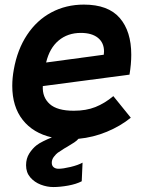

<svg xmlns="http://www.w3.org/2000/svg" viewBox="-20 -578 640 814"><path d="M421 -360Q421 -397 395 -417.8Q369 -438.5 323 -438.5Q267 -438.5 228.5 -406.2Q190 -374 175.5 -313L420 -346Q421 -356 421 -360ZM90.5 122.5Q90.5 94 104.2 72.5Q118 51 135.5 37.5Q145 30 163 21Q181 12 200 4.5Q120.5 -13.5 76.2 -69.8Q32 -126 32 -214Q32 -247.5 38.5 -283Q53.5 -368 94.8 -430.2Q136 -492.5 198 -525.5Q260 -558.5 335.5 -558.5Q438.5 -558.5 487.5 -502Q536.5 -445.5 536.5 -346Q536.5 -306 529 -261.5L161.5 -213Q159 -165.5 190.8 -137Q222.5 -108.5 293 -108.5Q345 -108.5 384.5 -124.2Q424 -140 460.5 -170.5L534.5 -79Q491 -43.5 433.2 -19.5Q375.5 4.5 312.5 10.5Q306.5 18 294.8 25.8Q283 33.5 263 45.5L252.5 51.5Q232 64.5 225 69.5Q218 74.5 208.8 86.2Q199.5 98 199.5 112Q199.5 124.5 207.5 131Q215.5 137.5 228 137.5Q247 137.5 279.2 129.8Q311.5 122 330 111.5L326.5 190.5Q303.5 202.5 269 208.8Q234.5 215 206 215Q179.5 215 152.8 204.8Q126 194.5 108.2 173.8Q90.5 153 90.5 122.5Z"/></svg>

Font: JuliaMono ExtraBold
Style: Italic
Weight: 800
Italic angle: -9°
Monospace: yes
Designer: cormullion
Foundry: corm
Version: Version 0.057; ttfautohint (v1.8.4)